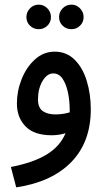

<svg xmlns="http://www.w3.org/2000/svg" viewBox="-20 -579 454 829"><path d="M50 230 27 142Q125 123 182.5 87.5Q240 52 263 -4Q235 5 203 5Q127 5 90 -33.5Q53 -72 53 -132Q53 -186 73.5 -237.5Q94 -289 131 -322.5Q168 -356 216 -356Q267 -356 302 -321.5Q337 -287 354.5 -230Q372 -173 372 -107Q372 34 288 120.5Q204 207 50 230ZM144 -149Q144 -114 164.5 -99.5Q185 -85 219 -85Q252 -85 281 -94Q281 -98 281 -102Q281 -145 273 -181.5Q265 -218 249.5 -240Q234 -262 210 -262Q183 -262 163.5 -229Q144 -196 144 -149ZM147 -453Q125 -453 109.5 -468Q94 -483 94 -505Q94 -527 109.5 -543Q125 -559 147 -559Q169 -559 184.5 -543Q200 -527 200 -505Q200 -483 184.5 -468Q169 -453 147 -453ZM289 -453Q266 -453 250.5 -468Q235 -483 235 -505Q235 -527 250.5 -543Q266 -559 289 -559Q310 -559 325.5 -543Q341 -527 341 -505Q341 -483 325.5 -468Q310 -453 289 -453Z"/></svg>

Font: Noto Sans Arabic UI Cn Md
Style: Regular
Weight: 500
Width: 3
Designer: Monotype Design Team, Nadine Chahine and Nizar Qandah
Foundry: Monotype Imaging Inc.
Version: Version 2.010; ttfautohint (v1.8.4.7-5d5b)